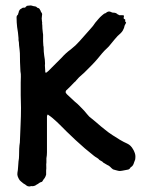

<svg xmlns="http://www.w3.org/2000/svg" viewBox="-20 -658 550 695"><path d="M86 17Q80 17 75 13Q72 10 68 8Q64 6 61 3Q58 1 55.5 -1.5Q53 -4 51 -6Q47 -12 44.5 -18.5Q42 -25 43 -32Q45 -43 45.5 -53.5Q46 -64 47 -74Q48 -79 48.5 -84.5Q49 -90 49 -95Q49 -107 49.5 -119Q50 -131 52 -143V-145Q53 -176 54.5 -206.5Q56 -237 56 -268Q55 -291 55 -314Q55 -337 55 -359Q55 -370 55.5 -380Q56 -390 54 -400Q53 -417 52.5 -433Q52 -449 52 -465Q52 -468 51.5 -471Q51 -474 51 -477Q50 -481 50 -485.5Q50 -490 49 -494Q49 -499 48.5 -504Q48 -509 47 -513V-520Q46 -531 45 -540.5Q44 -550 42 -560Q41 -568 40.5 -577Q40 -586 40 -595Q40 -601 44 -604Q46 -606 46 -609Q48 -613 48 -616Q51 -624 56 -626Q59 -628 61.5 -629.5Q64 -631 67 -630Q72 -630 73 -633Q75 -634 76 -635.5Q77 -637 78 -637Q83 -637 87.5 -638Q92 -639 97 -637Q103 -635 107 -635Q112 -634 114 -631Q116 -629 118 -629Q123 -628 125 -622Q127 -620 127.5 -617.5Q128 -615 129 -614Q134 -609 132 -602Q130 -591 132 -580Q133 -577 132.5 -574Q132 -571 133 -568Q133 -561 133.5 -554.5Q134 -548 135 -540Q136 -536 136 -532.5Q136 -529 136 -524Q136 -517 136 -508.5Q136 -500 137 -492Q138 -490 138 -485Q138 -478 138.5 -471Q139 -464 140 -457Q143 -442 143 -428Q142 -421 143 -413Q144 -405 144 -397Q144 -395 146 -395Q148 -395 149 -396Q151 -397 155 -401L203 -449Q218 -466 236 -479Q245 -486 253 -493.5Q261 -501 268 -509Q278 -520 287.5 -531Q297 -542 307 -553Q312 -558 316.5 -564Q321 -570 325 -576Q331 -583 336.5 -589.5Q342 -596 349 -602Q352 -604 354.5 -606.5Q357 -609 361 -610Q362 -610 362.5 -610.5Q363 -611 363 -611Q373 -620 383 -614Q386 -612 392 -612Q400 -612 406 -606Q408 -605 409.5 -604.5Q411 -604 412 -603H422Q428 -603 428.5 -601.5Q429 -600 428 -595Q426 -592 430 -589Q435 -588 433 -583Q432 -581 435 -578Q438 -576 435 -573Q430 -565 429 -557Q427 -552 424.5 -547.5Q422 -543 417 -538Q405 -528 395 -515.5Q385 -503 374 -490L368 -484Q358 -475 349.5 -465Q341 -455 333 -445Q322 -432 309.5 -419.5Q297 -407 285 -395Q279 -389 276 -387Q271 -383 266 -378Q261 -373 256 -367Q255 -365 252.5 -363Q250 -361 248 -359Q241 -352 234 -344.5Q227 -337 219 -330Q219 -329 218.5 -328.5Q218 -328 218 -327Q218 -326 217.5 -325Q217 -324 218 -323Q219 -320 223 -316L252 -289Q261 -282 269 -273.5Q277 -265 285 -257L295 -245Q297 -243 299 -240.5Q301 -238 303 -236Q314 -227 325 -218Q336 -209 346 -200L361 -188Q373 -178 387 -169Q401 -160 414 -152Q421 -148 427.5 -144.5Q434 -141 441 -138Q454 -132 462 -117Q463 -116 464 -113.5Q465 -111 466 -109Q471 -98 470 -88Q470 -80 468 -77L465 -69Q464 -65 461.5 -60.5Q459 -56 454 -53Q452 -52 450 -48Q446 -44 443 -44Q438 -43 432.5 -42Q427 -41 422 -40Q418 -39 414 -39Q410 -39 406 -40Q405 -41 403 -41Q399 -42 395.5 -43Q392 -44 389 -45Q386 -47 383.5 -49.5Q381 -52 379 -54Q377 -56 374 -58Q371 -60 368 -61L353 -70Q352 -72 349.5 -73.5Q347 -75 345 -76Q341 -78 340 -79Q336 -84 330.5 -87Q325 -90 320 -94Q312 -101 303.5 -107.5Q295 -114 287 -121Q270 -136 253.5 -151Q237 -166 221 -182Q209 -194 197 -206Q185 -218 171 -230Q167 -233 163.5 -236Q160 -239 155 -242Q154 -244 152.5 -243Q151 -242 151 -240Q150 -239 150 -235V-127Q150 -117 150 -106.5Q150 -96 148 -85V-70Q147 -63 147.5 -56Q148 -49 147 -41V-26Q146 -23 145 -20Q144 -17 142 -14Q139 -11 137 -7.5Q135 -4 133 -1Q131 1 129 1Q125 2 121 5Q118 8 113 10Q106 16 96 16Q94 15 91.5 16Q89 17 86 17Z"/></svg>

Font: Lacquer
Style: Regular
Weight: 400
Designer: Eli Block, Niki Polyocan
Version: Version 1.100